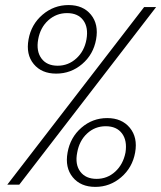

<svg xmlns="http://www.w3.org/2000/svg" viewBox="-20 -730 637 759"><path d="M251 -710Q308.6 -710 339.6 -671.9Q370.6 -633.8 359.9 -574.2Q349.1 -514.6 304.7 -476.8Q260.3 -439 202.1 -439Q144.5 -439 113.3 -476.8Q82 -514.6 92.8 -574.2Q103.5 -633.8 148.2 -671.9Q192.9 -710 251 -710ZM245.1 -678.2Q202.6 -678.2 170.9 -649.7Q139.2 -621.1 130.9 -574.2Q122.6 -527.8 143.8 -499Q165 -470.2 208 -470.2Q250 -470.2 281.7 -499Q313.5 -527.8 321.8 -574.2Q330.1 -621.6 309.1 -649.9Q288.1 -678.2 245.1 -678.2ZM8.8 0 549.8 -702.1H597.2L56.2 0ZM247.1 -127Q257.8 -187 301.8 -225.1Q345.7 -263.2 403.8 -263.2Q461.4 -263.2 493.2 -224.9Q524.9 -186.5 514.2 -127Q503.4 -67.4 459 -29.3Q414.6 8.8 356.9 8.8Q298.8 8.8 267.6 -29.3Q236.3 -67.4 247.1 -127ZM397.9 -231Q355.5 -231 324.5 -202.4Q293.5 -173.8 285.2 -127Q275.9 -80.1 297.4 -51.5Q318.8 -22.9 361.8 -22.9Q404.3 -22.9 435.5 -51.5Q466.8 -80.1 476.1 -127Q483.4 -174.3 462.2 -202.6Q440.9 -231 397.9 -231Z"/></svg>

Font: SVN-Poppins ExtraLight
Style: Italic
Weight: 200
Italic angle: -10°
Designer: Ninad Kale (Devanagari), Jonny Pinhorn (Latin)
Foundry: Indian Type Foundry
Version: Version 3.002 2017